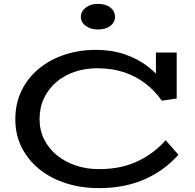

<svg xmlns="http://www.w3.org/2000/svg" viewBox="-20 -957 1003 990"><path d="M490 13Q400 13 322 -11.5Q244 -36 185 -83Q126 -130 92.5 -195.5Q59 -261 59 -342Q59 -425 92 -491.5Q125 -558 182.5 -604.5Q240 -651 315 -675.5Q390 -700 474 -700Q556 -700 624.5 -676.5Q693 -653 746.5 -611Q800 -569 837 -512L784 -526V-686H891V-449L814 -438Q778 -490 728.5 -527.5Q679 -565 618 -585Q557 -605 482 -605Q419 -605 364.5 -586.5Q310 -568 269.5 -533Q229 -498 206.5 -450Q184 -402 184 -343Q184 -285 208 -237.5Q232 -190 274 -156Q316 -122 371 -103.5Q426 -85 490 -85Q552 -85 603.5 -96.5Q655 -108 697 -129Q739 -150 773 -176.5Q807 -203 834 -234L900 -159Q870 -125 830 -94Q790 -63 739 -38.5Q688 -14 626 -0.5Q564 13 490 13ZM485 -805Q447 -805 422 -823.5Q397 -842 397 -870Q397 -899 422 -918Q447 -937 485 -937Q526 -937 549.5 -918Q573 -899 573 -870Q573 -842 549 -823.5Q525 -805 485 -805Z"/></svg>

Font: BioRhyme SemiExpanded Medium
Style: Regular
Weight: 500
Width: 6
Designer: Aoife Mooney
Foundry: Aoife Mooney Type
Version: Version 1.600;gftools[0.9.33]